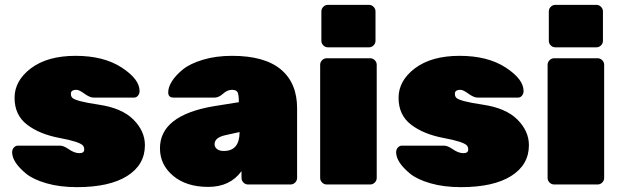

<svg xmlns="http://www.w3.org/2000/svg" viewBox="-20 -760 2559 791"><path d="M327 -144Q327 -154 322 -160Q309 -176 226 -191.5Q143 -207 91.5 -246.5Q40 -286 40 -357Q40 -428 108 -479Q176 -530 291.5 -530Q407 -530 481 -482Q555 -434 555 -385Q555 -374 548.5 -366Q542 -358 533 -358H365Q350 -358 328 -374Q306 -390 295 -390Q272 -390 272 -374Q272 -364 277 -358Q290 -343 386 -329Q482 -315 529.5 -267.5Q577 -220 577 -162Q577 -81 504 -35Q431 11 297 11Q226 11 171 -5Q116 -21 87 -45Q30 -92 30 -133Q30 -144 37 -152Q44 -160 54 -160H228Q242 -160 264.5 -144.5Q287 -129 307 -129Q327 -129 327 -144Z M639 -149Q639 -284 858 -322L964 -339Q964 -369 959 -379.5Q954 -390 935.5 -390Q917 -390 899 -374Q881 -358 865 -358H695Q673 -358 673 -379.5Q673 -401 688.5 -425.5Q704 -450 733.5 -474Q763 -498 816.5 -514Q870 -530 936 -530Q1070 -530 1137 -474Q1204 -418 1204 -314V-27Q1204 -16 1196 -8Q1188 0 1177 0H1002Q991 0 983 -8Q975 -16 975 -27V-55Q928 10 838 10Q748 10 693.5 -35.5Q639 -81 639 -149ZM902 -138Q967 -138 967 -216L908 -203Q864 -193 864 -166Q864 -154 874 -146Q884 -138 902 -138Z M1505 0H1326Q1315 0 1307 -8Q1299 -16 1299 -27V-493Q1299 -504 1307 -512Q1315 -520 1326 -520H1505Q1516 -520 1524 -512Q1532 -504 1532 -493V-27Q1532 -16 1524 -8Q1516 0 1505 0ZM1527 -713V-592Q1527 -581 1519 -573Q1511 -565 1500 -565H1331Q1320 -565 1312 -573Q1304 -581 1304 -592V-713Q1304 -724 1312 -732Q1320 -740 1331 -740H1500Q1511 -740 1519 -732Q1527 -724 1527 -713Z M1909 -144Q1909 -154 1904 -160Q1891 -176 1808 -191.5Q1725 -207 1673.5 -246.5Q1622 -286 1622 -357Q1622 -428 1690 -479Q1758 -530 1873.5 -530Q1989 -530 2063 -482Q2137 -434 2137 -385Q2137 -374 2130.5 -366Q2124 -358 2115 -358H1947Q1932 -358 1910 -374Q1888 -390 1877 -390Q1854 -390 1854 -374Q1854 -364 1859 -358Q1872 -343 1968 -329Q2064 -315 2111.5 -267.5Q2159 -220 2159 -162Q2159 -81 2086 -35Q2013 11 1879 11Q1808 11 1753 -5Q1698 -21 1669 -45Q1612 -92 1612 -133Q1612 -144 1619 -152Q1626 -160 1636 -160H1810Q1824 -160 1846.5 -144.5Q1869 -129 1889 -129Q1909 -129 1909 -144Z M2442 0H2263Q2252 0 2244 -8Q2236 -16 2236 -27V-493Q2236 -504 2244 -512Q2252 -520 2263 -520H2442Q2453 -520 2461 -512Q2469 -504 2469 -493V-27Q2469 -16 2461 -8Q2453 0 2442 0ZM2464 -713V-592Q2464 -581 2456 -573Q2448 -565 2437 -565H2268Q2257 -565 2249 -573Q2241 -581 2241 -592V-713Q2241 -724 2249 -732Q2257 -740 2268 -740H2437Q2448 -740 2456 -732Q2464 -724 2464 -713Z"/></svg>

Font: Rubik One
Style: Regular
Weight: 400
Designer: Hubert and Fischer with Elvire Volk Leonovitch
Foundry: Hubert and Fischer with Elvire Volk Leonovitch
Version: Version 1.001